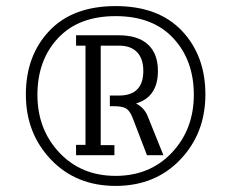

<svg xmlns="http://www.w3.org/2000/svg" viewBox="-20 -876 760 631"><path d="M142 -774.5Q219 -856 360 -856Q501 -856 578 -774.5Q655 -693 655 -565.5Q655 -438 572.5 -351.5Q490 -265 360 -265Q230 -265 147.5 -351.5Q65 -438 65 -565.5Q65 -693 142 -774.5ZM175 -374.5Q247 -298 360 -298Q473 -298 545 -374.5Q617 -451 617 -564.5Q617 -678 549.5 -750.5Q482 -823 360 -823Q238 -823 170.5 -750.5Q103 -678 103 -564.5Q103 -451 175 -374.5ZM353 -527H341V-562H371Q451 -562 451 -643Q451 -683 430.5 -704.5Q410 -726 371 -726H311V-399H356V-366H230V-400H261V-726H230V-760H371Q433 -760 466 -730Q499 -700 499 -643Q499 -557 427 -536Q454 -522 465 -495L517 -366H463L415 -491Q406 -513 393.5 -520Q381 -527 353 -527Z"/></svg>

Font: Fauna One
Style: Regular
Weight: 400
Version: Version 1.001